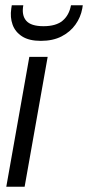

<svg xmlns="http://www.w3.org/2000/svg" viewBox="-20 -713 336 733"><path d="M4 0 92 -496H162L74 0ZM136 -557Q91 -557 64.5 -574Q38 -591 28 -619Q18 -647 23 -680L25 -693H69Q62 -655 80 -634Q98 -613 146 -613Q194 -613 219 -634Q244 -655 251 -693H296L294 -680Q288 -647 268 -619Q248 -591 215 -574Q182 -557 136 -557Z"/></svg>

Font: DM Sans 36pt Light
Style: Italic
Weight: 300
Italic angle: -10°
Designer: Colophon Foundry, Jonny Pinhorn
Foundry: Colophon Foundry
Version: Version 4.004;gftools[0.9.30]